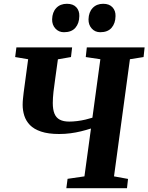

<svg xmlns="http://www.w3.org/2000/svg" viewBox="-20 -993 783 1013"><path d="M330 0 336.5 -49.5 425.5 -62.5 460 -315Q435 -307 407.5 -300.2Q380 -293.5 351.5 -289.8Q323 -286 292 -286Q234.5 -286 196.8 -298.8Q159 -311.5 138 -333.2Q117 -355 108.2 -382.8Q99.5 -410.5 99.5 -440Q99.5 -456.5 101.5 -474.5Q103.5 -492.5 105 -506L128.5 -680.5L60 -692L66.5 -743H360.5L354.5 -692L285.5 -680L271 -575.5Q266 -542.5 262.2 -508.8Q258.5 -475 258.5 -449.5Q258.5 -415.5 267.2 -393.8Q276 -372 295.2 -361.8Q314.5 -351.5 345 -351.5Q364.5 -351.5 387 -354.2Q409.5 -357 430.8 -362Q452 -367 467.5 -372L509.5 -680.5L432.5 -692L438 -743H743L737.5 -692L665.5 -680.5L581.5 -62.5L655.5 -49L650 0ZM317.5 -823Q290 -823 272.2 -842.5Q254.5 -862 255 -891Q256 -929 277 -951Q298 -973 333 -973Q366 -973 382.8 -954.5Q399.5 -936 398.5 -908Q398 -870 377.8 -846.5Q357.5 -823 317.5 -823ZM509 -823Q481.5 -823 464 -842.5Q446.5 -862 447 -891Q448 -929 469 -951Q490 -973 524.5 -973Q556.5 -973 573.5 -954.5Q590.5 -936 589.5 -908Q589 -870 568.8 -846.5Q548.5 -823 509 -823Z"/></svg>

Font: Merriweather 20pt ExtraBold
Style: Italic
Weight: 800
Italic angle: -7.8°
Version: Version 2.101